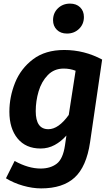

<svg xmlns="http://www.w3.org/2000/svg" viewBox="-20 -823 618 1064"><path d="M546 -493 479 -34Q459 101 393.5 161Q328 221 208 221Q160 221 107.5 206Q55 191 13 165L61 69Q137 111 205 111Q259 111 294 84.5Q329 58 340 -17L348 -72Q319 -39 283 -19.5Q247 0 205 0Q123 0 77.5 -55.5Q32 -111 32 -204Q32 -286 63.5 -364.5Q95 -443 163 -494.5Q231 -546 336 -546Q447 -546 546 -493ZM178 -207Q178 -107 248 -107Q304 -107 361 -186L399 -431Q368 -443 333 -443Q280 -443 245 -407Q210 -371 194 -317Q178 -263 178 -207ZM274 -711Q274 -751 301 -777Q328 -803 368 -803Q403 -803 424 -782.5Q445 -762 445 -729Q445 -689 418 -663Q391 -637 351 -637Q316 -637 295 -658Q274 -679 274 -711Z"/></svg>

Font: Fira Sans SemiBold
Style: Italic
Weight: 600
Italic angle: -8°
Designer: bBox Type GmbH & Carrois Corporate GbR & Edenspiekermann AG
Foundry: bBox Type GmbH & Carrois Corporate GbR & Edenspiekermann AG
Version: Version 4.301